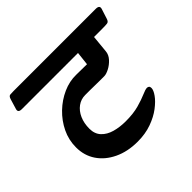

<svg xmlns="http://www.w3.org/2000/svg" viewBox="-207 -778 966 966"><g transform="rotate(-45 276.0 -295.0)"><path d="M-55 -534 -39 -587Q-34 -604 -24 -605Q-14 -606 0 -606H585Q613 -606 606 -584L589 -531Q584 -515 573 -513.5Q562 -512 540 -512H479L470 -419Q468 -396 450.5 -377Q433 -358 411.5 -347Q390 -336 376 -336Q359 -336 342 -336Q325 -336 308.5 -336.5Q292 -337 275 -337Q258 -337 241 -337Q211 -337 187 -319.5Q163 -302 149.5 -271.5Q136 -241 136 -202Q136 -165 157.5 -142Q179 -119 214.5 -109Q250 -99 292 -99Q347 -99 386 -110Q425 -121 450 -132Q475 -143 486 -143Q493 -143 497.5 -139Q502 -135 502 -126Q502 -111 485.5 -87.5Q469 -64 437.5 -40Q406 -16 361.5 0Q317 16 262 16Q191 16 136.5 -10Q82 -36 52 -80.5Q22 -125 22 -183Q22 -236 44.5 -282.5Q67 -329 104.5 -365Q142 -401 188 -421.5Q234 -442 281 -441L357 -440Q359 -457 361 -475.5Q363 -494 365 -512H-34Q-62 -512 -55 -534Z"/></g></svg>

Font: Alkatra
Style: Regular
Weight: 400
Designer: Suman Bhandary
Version: Version 1.100;gftools[0.9.22]